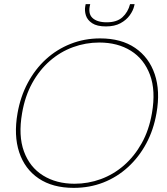

<svg xmlns="http://www.w3.org/2000/svg" viewBox="-20 -898 807 930"><path d="M337 12Q235 12 167.5 -33.5Q100 -79 73 -160.5Q46 -242 65 -350Q79 -430 114.5 -496.5Q150 -563 202.5 -611Q255 -659 322 -685.5Q389 -712 465 -712Q567 -712 634.5 -666Q702 -620 729.5 -538.5Q757 -457 738 -350Q724 -269 688.5 -203Q653 -137 600 -88.5Q547 -40 480.5 -14Q414 12 337 12ZM341 -8Q407 -8 468.5 -30.5Q530 -53 580.5 -97Q631 -141 666.5 -204.5Q702 -268 716 -350Q735 -459 706.5 -535.5Q678 -612 614 -652Q550 -692 461 -692Q395 -692 333.5 -669.5Q272 -647 221.5 -603Q171 -559 136 -495.5Q101 -432 87 -350Q68 -241 96 -164.5Q124 -88 188.5 -48Q253 -8 341 -8ZM493 -770Q450 -770 426.5 -785.5Q403 -801 396 -823.5Q389 -846 393 -868L395 -878H417Q405 -833 427.5 -811.5Q450 -790 497 -790Q546 -790 573 -814.5Q600 -839 610 -878H632L630 -869Q625 -847 608.5 -824Q592 -801 563.5 -785.5Q535 -770 493 -770Z"/></svg>

Font: DM Sans 24pt Thin
Style: Italic
Weight: 250
Italic angle: -10°
Designer: Colophon Foundry, Jonny Pinhorn
Foundry: Colophon Foundry
Version: Version 4.004;gftools[0.9.30]